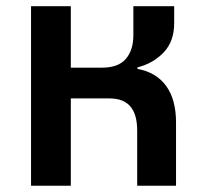

<svg xmlns="http://www.w3.org/2000/svg" viewBox="-20 -593 645 613"><path d="M79.1 0V-573.2H206.1V-377H306.2Q357.4 -377 381.6 -404.8Q405.8 -432.6 405.8 -481V-573.2H536.1V-519Q536.1 -460.9 502.7 -425.8Q469.2 -390.6 418.9 -377.9V-373Q478.5 -362.3 510.3 -318.8Q542 -275.4 542 -202.1V0H418V-175.8Q418 -228 396 -253.4Q374 -278.8 329.1 -278.8H206.1V0Z"/></svg>

Font: Anuphan SemiBold
Style: Bold
Weight: 600
Designer: Mike Abbink, Paul van der Laan, Pieter van Rosmalen, Mint Tantisuwanna
Foundry: Bold Monday; Cadson Demak
Version: Version 3.002;hotconv 1.0.109;makeotfexe 2.5.65596